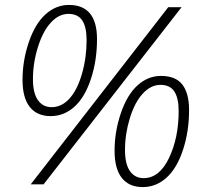

<svg xmlns="http://www.w3.org/2000/svg" viewBox="-20 -743 800 774"><path d="M711.9 -713.9 155.8 0H104L658.2 -713.9ZM742.2 -298.8Q742.2 -213.4 717.8 -139.2Q693.4 -64.9 651.4 -26.9Q609.4 11.2 555.2 11.2Q500.5 11.2 471.2 -25.6Q441.9 -62.5 441.9 -134.8Q441.9 -212.9 467.3 -287.1Q492.7 -361.3 534.7 -399.2Q576.7 -437 628.9 -437Q688 -437 715.1 -402.1Q742.2 -367.2 742.2 -298.8ZM627 -400.9Q587.9 -400.9 555.4 -365.5Q522.9 -330.1 503.4 -266.6Q483.9 -203.1 483.9 -138.2Q483.9 -81.5 503.9 -53.2Q523.9 -24.9 559.1 -24.9Q622.6 -24.9 661.4 -106.2Q700.2 -187.5 700.2 -294.9Q700.2 -348.1 682.6 -374.5Q665 -400.9 627 -400.9ZM371.1 -585Q371.1 -499.5 346.7 -425.3Q322.3 -351.1 280.3 -313Q238.3 -274.9 184.1 -274.9Q129.4 -274.9 100.1 -311.8Q70.8 -348.6 70.8 -420.9Q70.8 -499 96.2 -573.2Q121.6 -647.5 163.6 -685.3Q205.6 -723.1 257.8 -723.1Q371.1 -723.1 371.1 -585ZM255.9 -687Q217.3 -687 185.1 -652.1Q152.8 -617.2 132.8 -553Q112.8 -488.8 112.8 -423.8Q112.8 -367.7 132.8 -339.4Q152.8 -311 188 -311Q229 -311 260.5 -346.2Q292 -381.3 310.5 -445.8Q329.1 -510.3 329.1 -581.1Q329.1 -634.3 311.5 -660.6Q293.9 -687 255.9 -687Z"/></svg>

Font: TypoPRO Open Sans
Style: Italic
Weight: 300
Italic angle: -12°
Foundry: Ascender Corporation
Version: Version 1.10